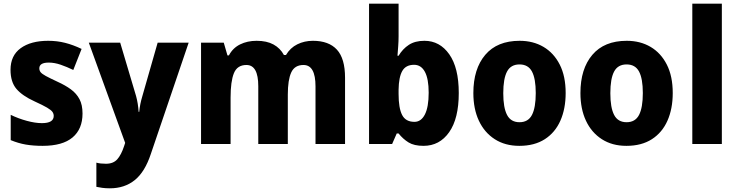

<svg xmlns="http://www.w3.org/2000/svg" viewBox="-20 -780 3996 1040"><path d="M427 -165Q427 -81 373 -35.5Q319 10 211 10Q160 10 119.5 3Q79 -4 38 -21V-158Q79 -138 125 -125.5Q171 -113 207 -113Q271 -113 271 -152Q271 -164 264 -174Q257 -184 235 -197Q213 -210 167 -231Q101 -261 69 -298.5Q37 -336 37 -402Q37 -479 92 -519Q147 -559 241 -559Q289 -559 332.5 -548Q376 -537 422 -515L377 -401Q342 -418 308.5 -429.5Q275 -441 244 -441Q193 -441 193 -410Q193 -398 200 -389Q207 -380 228 -368.5Q249 -357 292 -337Q334 -318 364 -296Q394 -274 410.5 -243Q427 -212 427 -165Z M461 -549H631L717 -260Q728 -220 731 -174H734Q738 -216 751 -259L834 -549H1002L797 54Q765 151 710 195.5Q655 240 575 240Q552 240 534 237.5Q516 235 502 232V101Q512 104 525.5 105.5Q539 107 554 107Q594 107 615.5 82.5Q637 58 652 12L658 -6Z M1675 -559Q1761 -559 1805 -511Q1849 -463 1849 -359V0H1689V-312Q1689 -428 1624 -428Q1576 -428 1557.5 -387.5Q1539 -347 1539 -268V0H1379V-313Q1379 -428 1315 -428Q1265 -428 1247 -383.5Q1229 -339 1229 -252V0H1069V-549H1192L1212 -480H1220Q1241 -520 1280.5 -539.5Q1320 -559 1370 -559Q1425 -559 1461.5 -539Q1498 -519 1518 -482H1529Q1552 -521 1590.5 -540Q1629 -559 1675 -559Z M2139 -583Q2139 -558 2137 -530.5Q2135 -503 2133 -478H2139Q2161 -515 2194.5 -537Q2228 -559 2279 -559Q2362 -559 2413.5 -486Q2465 -413 2465 -276Q2465 -138 2413 -64Q2361 10 2274 10Q2223 10 2193 -8.5Q2163 -27 2139 -57H2129L2104 0H1979V-760H2139ZM2223 -429Q2178 -429 2159 -395.5Q2140 -362 2139 -294V-271Q2139 -195 2158 -157.5Q2177 -120 2225 -120Q2261 -120 2281.5 -160Q2302 -200 2302 -278Q2302 -353 2281.5 -391Q2261 -429 2223 -429Z M3044 -276Q3044 -191 3015.5 -126.5Q2987 -62 2931 -26Q2875 10 2793 10Q2716 10 2660 -26Q2604 -62 2574 -126Q2544 -190 2544 -276Q2544 -407 2608.5 -483Q2673 -559 2795 -559Q2868 -559 2924 -526Q2980 -493 3012 -430Q3044 -367 3044 -276ZM2706 -275Q2706 -197 2726.5 -157.5Q2747 -118 2794 -118Q2841 -118 2861.5 -157.5Q2882 -197 2882 -276Q2882 -354 2861.5 -392.5Q2841 -431 2794 -431Q2747 -431 2726.5 -392.5Q2706 -354 2706 -275Z M3624 -276Q3624 -191 3595.5 -126.5Q3567 -62 3511 -26Q3455 10 3373 10Q3296 10 3240 -26Q3184 -62 3154 -126Q3124 -190 3124 -276Q3124 -407 3188.5 -483Q3253 -559 3375 -559Q3448 -559 3504 -526Q3560 -493 3592 -430Q3624 -367 3624 -276ZM3286 -275Q3286 -197 3306.5 -157.5Q3327 -118 3374 -118Q3421 -118 3441.5 -157.5Q3462 -197 3462 -276Q3462 -354 3441.5 -392.5Q3421 -431 3374 -431Q3327 -431 3306.5 -392.5Q3286 -354 3286 -275Z M3890 0H3730V-760H3890Z"/></svg>

Font: Noto Sans Telugu SemiCondensed ExtraBold
Style: Regular
Weight: 800
Width: 4
Designer: Jelle Bosma - Monotype Design Team
Foundry: Monotype Imaging Inc.
Version: Version 2.005; ttfautohint (v1.8.4.7-5d5b)